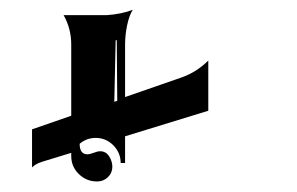

<svg xmlns="http://www.w3.org/2000/svg" viewBox="-20 -499 593 383"><path d="M43.9 -165V-241L122.1 -268.1V-410.2Q122.1 -441.9 106.9 -468.8H193.1Q222.9 -470.9 244.9 -479.5Q237.8 -468.5 233.6 -448.6Q229.5 -428.7 229.5 -410.2V-305.4L341.3 -344.2Q371.8 -354.7 395.5 -378.2V-278.1L229.5 -227.1V-173.8H220.7Q220.7 -194.3 206.1 -209.1Q191.4 -223.9 170.9 -223.9Q152.8 -223.9 138.9 -212.2Q138.9 -191.4 154.1 -191.2Q159.2 -191.2 166.9 -194.2Q174.6 -197.3 179.7 -197.3Q191.2 -197.3 197.6 -187.3Q204.1 -177.2 204.1 -166.3Q204.1 -154.1 195.2 -145.5Q186.3 -137 173.8 -137Q152.3 -137 137.2 -151.9Q122.1 -166.7 122.1 -187.7V-194.1L64 -176.3Q51.3 -172.4 43.9 -165ZM208 -295.9 213.9 -297.9 212.9 -418.9 210.7 -418.5Z"/></svg>

Font: AgreloyInT3
Style: Medium
Weight: 400
Designer: gluk
Foundry: gluk
Version: Version 0.27